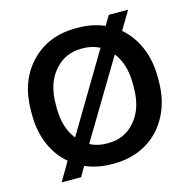

<svg xmlns="http://www.w3.org/2000/svg" viewBox="-111 -844 979 989"><g transform="rotate(-15 378.0 -349.5)"><path d="M97.2 36.1 155.8 -64Q100.1 -110.8 70.1 -181.6Q40 -252.4 40 -339.8V-359.9Q40 -518.1 132.3 -615Q224.6 -711.9 372.1 -711.9H383.8Q460.4 -711.9 524.9 -684.1L555.2 -734.9H658.2L600.1 -637.2Q655.3 -589.8 685.5 -518.8Q715.8 -447.8 715.8 -359.9V-339.8Q715.8 -235.4 673.3 -155Q630.9 -74.7 555.4 -31.2Q480 12.2 383.8 12.2H372.1Q296.9 12.2 231 -16.1L201.2 36.1ZM171.9 -339.8Q171.9 -234.4 224.1 -169.9L470.2 -582Q429.2 -603 382.8 -603H373Q284.7 -603 228.3 -536.6Q171.9 -470.2 171.9 -360.8ZM532.2 -529.8 285.2 -118.2Q326.2 -97.2 373 -97.2H382.8Q471.2 -97.2 527.1 -163.6Q583 -230 583 -339.8V-360.8Q583 -465.3 532.2 -529.8Z"/></g></svg>

Font: Fixel Text SemiBold
Style: Regular
Weight: 600
Width: 4
Designer: AlfaBravo + MacPaw
Foundry: Kyrylo Tkachov, Marchela Mozhyna, Serhii Makarenko, Maria Weinstein, Zakhar Kryvoshyya
Version: Version 1.211